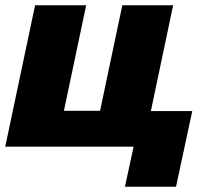

<svg xmlns="http://www.w3.org/2000/svg" viewBox="-21 -560 828 733"><path d="M456 153 489 0H-1L113 -540H308L223 -137H361L446 -540H640L555 -136H713L651 153Z"/></svg>

Font: Geist Black
Style: Italic
Weight: 900
Italic angle: -12°
Designer: Basement.studio, Andrés Briganti, Mateo Zaragoza
Foundry: Basement.studio, Vercel, Andrés Briganti, Guido Ferreyra, Mateo Zaragoza
Version: Version 1.500; ttfautohint (v1.8.4.7-5d5b)